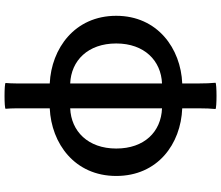

<svg xmlns="http://www.w3.org/2000/svg" viewBox="-83 -665 952 826"><g transform="rotate(90 393.0 -252.0)"><path d="M339 -374V-275V-78C241 -82 167 -154 167 -276C167 -397 241 -469 339 -473ZM339 105V153C339 170 338 189 337 200C339 206 446 206 448 200C447 189 446 170 446 153V105V10C597 3 737 -97 737 -276C737 -454 600 -554 446 -560V-632C446 -657 447 -686 449 -703C446 -709 339 -709 336 -703C338 -686 339 -657 339 -632V-560C189 -554 48 -454 48 -276C48 -97 189 3 339 10ZM446 -374V-473C547 -469 619 -397 619 -276C619 -154 544 -82 446 -78V-275Z"/></g></svg>

Font: GenSekiGothic2 TW M
Style: Regular
Weight: 500
Version: Version 2.100;PS 2.1;hotconv 16.6.51;makeotf.lib2.5.65220 DE